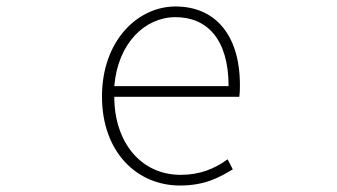

<svg xmlns="http://www.w3.org/2000/svg" viewBox="-20 -560 1040 593"><path d="M536 13C614 13 659 -13 699 -37L683 -68C643 -39 598 -20 538 -20C414 -20 333 -122 333 -261H719C721 -275 721 -286 721 -297C721 -453 644 -540 522 -540C405 -540 295 -434 295 -262C295 -90 403 13 536 13ZM333 -294C344 -427 428 -507 522 -507C621 -507 686 -437 686 -294Z"/></svg>

Font: Harano Aji Gothic K1 ExtraLight
Style: Regular
Weight: 250
Foundry: Masamichi Hosoda
Version: HaranoAjiGothicK1-ExtraLight version 20230610;ttx 4.39.4